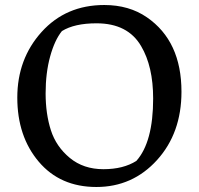

<svg xmlns="http://www.w3.org/2000/svg" viewBox="-20 -734 793 766"><path d="M396 -714Q495 -714 566 -665Q704 -570 704 -368Q704 -203 606.5 -95.5Q509 12 364.5 12Q220 12 134.5 -89Q49 -190 49 -344.5Q49 -499 146 -606.5Q243 -714 396 -714ZM591 -341Q591 -469 543 -550Q490 -641 365 -641Q277 -641 227 -610Q198 -574 180 -508.5Q162 -443 162 -361.5Q162 -280 183 -214.5Q204 -149 258.5 -104Q313 -59 392.5 -59Q472 -59 524 -92Q591 -167 591 -341Z"/></svg>

Font: Asul
Style: Regular
Weight: 400
Version: Version 1.001